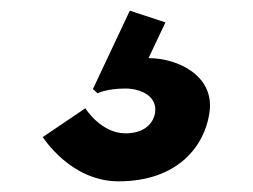

<svg xmlns="http://www.w3.org/2000/svg" viewBox="-20 -46 474 360"><path d="M290.2 -4 223.4 -26 154.2 121 163 129C163 129 179.3 120 215.3 120C243.3 120 275.3 134 270.8 165C268.1 184 252.2 204 215.2 204C169.2 204 140 157 140 157L60.2 211C60.2 211 112.2 294 202.2 294C313.2 294 363.8 228 372.8 165C382.8 96 313.5 63 258.5 63Z"/></svg>

Font: Hussar Paneuropjskich
Style: UpCsObl
Weight: 400
Designer: Mew Too, Robert Jablonski
Foundry: Cannot Into Space Fonts
Version: Version 1